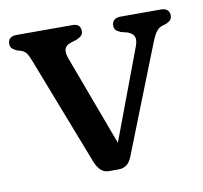

<svg xmlns="http://www.w3.org/2000/svg" viewBox="-66 -496 596 563"><g transform="rotate(-10 232.5 -214.0)"><path d="M243.5 6H214.9Q201.1 6 191.6 -2.6Q182.1 -11.1 174.7 -28.8L50.7 -348.9Q43.3 -368.2 38.4 -374.7Q33.6 -381.3 25.1 -385.1L8.6 -390.2Q-1.3 -395.6 -4.8 -400.2Q-8.3 -404.9 -8.3 -412.3Q-8.3 -422.9 -1.5 -428.6Q5.2 -434.2 16.7 -434.2H184.1Q208 -434.2 208 -412.3Q208 -404.2 203.3 -399.2Q198.5 -394.2 187.7 -389.6L171.5 -384.7Q155.4 -379.5 152 -368.8Q148.5 -358.2 155.3 -339.6L265.6 -43.3L243.1 -39L356.5 -341.4Q362.6 -358.2 358.8 -368.7Q354.9 -379.3 338.8 -384.9L320.2 -389.6Q309.8 -393.9 305.6 -398.7Q301.3 -403.6 301.3 -412.3Q301.3 -422.6 308.1 -428.4Q314.9 -434.2 327.3 -434.2H447.5Q459.3 -434.2 466 -428.6Q472.7 -422.9 472.7 -412.3Q472.7 -404.9 469 -399.9Q465.3 -395 455.6 -390.4L439.5 -385.3Q430.9 -381.3 424.3 -372.4Q417.6 -363.5 408 -338.9L284.2 -25.4Q277.1 -7.5 267.2 -0.8Q257.2 6 243.5 6Z"/></g></svg>

Font: Fraunces 144pt S100 Black
Style: Regular
Weight: 900
Version: Version 1.000